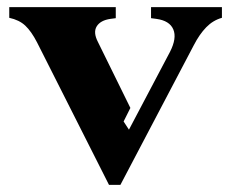

<svg xmlns="http://www.w3.org/2000/svg" viewBox="-20 -513 649 539"><path d="M342 -149 457 -367Q477 -406 466.5 -430.5Q456 -455 419 -460L404 -462V-493H603V-463Q578 -456 559 -436.5Q540 -417 524 -386L318 6H286L84 -394Q68 -425 51 -441Q34 -457 6 -463V-493H305V-462L290 -460Q262 -456 251.5 -439Q241 -422 255 -395L346 -210L327 -172Z"/></svg>

Font: Redaction
Style: Bold
Weight: 700
Designer: Jeremy Mickel / Forest Young
Foundry: MCKL
Version: Version 2.001; Redaction Bold